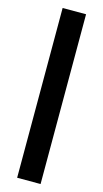

<svg xmlns="http://www.w3.org/2000/svg" viewBox="-139 -753 540 1005"><g transform="rotate(15 131.0 -250.0)"><path d="M194.5 -710.5V209.5H67.5V-710.5Z"/></g></svg>

Font: Anek Devanagari Medium
Style: Bold
Weight: 700
Version: Version 1.003